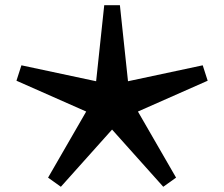

<svg xmlns="http://www.w3.org/2000/svg" viewBox="-20 -694 858 735"><path d="M508 -267 654 -14 605 21 409 -198 213 21 164 -14 310 -267 43 -385 62 -444 348 -383 379 -674H439L470 -383L756 -444L775 -385Z"/></svg>

Font: FiraGOUPP
Style: Bold
Weight: 700
Designer: bBox Type
Foundry: bBox Type GmbH
Version: Version 1.001